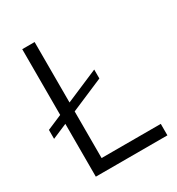

<svg xmlns="http://www.w3.org/2000/svg" viewBox="-169 -806 841 913"><g transform="rotate(-30 252.0 -350.0)"><path d="M8 -255 90 -290V0H483V-63H158V-319L338 -396V-445L158 -368V-700H90V-339L8 -304Z"/></g></svg>

Font: Uncut Sans Book
Style: Regular
Weight: 350
Designer: Kasper Nordkvist
Foundry: UNCUT.wtf
Version: Version 1.304;Glyphs 3.2 (3246)